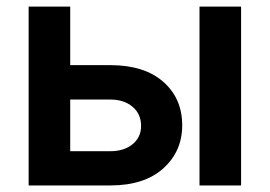

<svg xmlns="http://www.w3.org/2000/svg" viewBox="-20 -566 823 586"><path d="M194.3 -367.2H316.4Q420.4 -367.2 478.3 -316.4Q536.1 -265.6 536.1 -183.6Q536.1 -104 478.3 -52Q420.4 0 316.4 0H67.4V-545.9H194.3ZM194.3 -262.2V-104.5H316.4Q358.4 -104.5 384.5 -125.7Q410.6 -147 410.6 -181.6Q410.6 -218.3 384.5 -240.2Q358.4 -262.2 316.4 -262.2ZM588.9 0V-545.9H715.8V0Z"/></svg>

Font: Inter-SemiBold
Style: Regular
Weight: 600
Designer: Rasmus Andersson
Foundry: rsms
Version: Version 4.000;git-a52131595